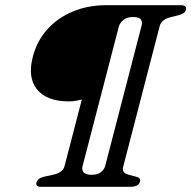

<svg xmlns="http://www.w3.org/2000/svg" viewBox="-20 -720 737 740"><path d="M107 -503.1Q122.9 -562.9 162.4 -607Q202 -651.1 260.3 -675.5Q318.7 -700 390.5 -700H678.3Q688.1 -700 693.7 -695.6Q699.2 -691.3 696.6 -682.3Q694.4 -674.5 688.2 -669.9Q681.9 -665.3 671.6 -662.4L637 -653.6Q620.5 -649.5 610 -641.4Q599.5 -633.3 595.6 -620L455.7 -80.9Q451.2 -66.7 456.2 -58.6Q461.2 -50.4 474.6 -46.9L503.2 -39.4Q513.5 -36.7 517.7 -32.2Q521.9 -27.7 519.4 -19.5Q516.3 -9.1 506.4 -4.6Q496.4 0 486.7 0H136.9Q127.1 0 122.6 -4.6Q118.1 -9.1 120.6 -16.9Q123.4 -25.8 130.7 -31.1Q138 -36.3 150.4 -39.1L185.2 -46.6Q202.1 -50.3 213.5 -58.2Q224.8 -66 228.3 -78L295.4 -336.4Q284.9 -334.5 272.9 -331.8Q260.9 -329.2 246.1 -329.2Q159.8 -329.2 122.5 -375.7Q85.3 -422.2 107 -503.1ZM385.5 -80.6 525.2 -619.2Q529.8 -634.6 523.4 -644.5Q516.9 -654.4 493 -654.4Q469.5 -654.4 456.2 -643.5Q442.8 -632.7 438.4 -619.2L298.4 -80.6Q294.5 -67.6 301.5 -57Q308.5 -46.4 332.3 -46.4Q356.3 -46.4 368.8 -56.2Q381.2 -65.9 385.5 -80.6Z"/></svg>

Font: Fraunces
Style: Italic
Weight: 900
Italic angle: -16°
Version: Version 1.000;[0bf87f6ff]